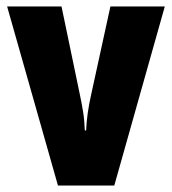

<svg xmlns="http://www.w3.org/2000/svg" viewBox="-20 -573 531 593"><path d="M159 0 2 -553H170L226 -284Q232 -256 236.5 -228.5Q241 -201 242 -170H246Q247 -196 251 -224Q255 -252 262 -283L321 -553H489L333 0Z"/></svg>

Font: Noto Sans Tamil ExtraCondensed Black
Style: Regular
Weight: 900
Width: 2
Designer: Jelle Bosma - Monotype Design Team
Foundry: Monotype Imaging Inc.
Version: Version 2.004; ttfautohint (v1.8.4.7-5d5b)